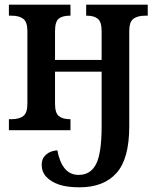

<svg xmlns="http://www.w3.org/2000/svg" viewBox="-20 -556 663 820"><path d="M234 233Q198 221 178 199.5Q158 178 158 147Q158 121 176.5 104.5Q195 88 225 86Q234 136 256.5 163.5Q279 191 316 191Q367 191 390.5 144.5Q414 98 414 -16V-250H215V-113Q215 -74 231 -60.5Q247 -47 278 -47H281V0H18V-47H30Q62 -47 79.5 -60.5Q97 -74 97 -113V-423Q97 -462 79.5 -475.5Q62 -489 30 -489H18V-536H281V-489H278Q246 -489 230.5 -476Q215 -463 215 -423V-300H414V-423Q414 -462 398 -475.5Q382 -489 351 -489H348V-536H611V-489H600Q567 -489 549.5 -475.5Q532 -462 532 -423V-16Q532 122 477.5 183Q423 244 320 244Q268 244 234 233Z"/></svg>

Font: Noto Serif NarrowSemiBold
Style: Regular
Weight: 600
Width: 4
Designer: Monotype Design Team
Foundry: Monotype Imaging Inc.
Version: Version 1.001